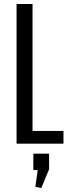

<svg xmlns="http://www.w3.org/2000/svg" viewBox="-20 -720 353 962"><path d="M63 0V-700H143V-64H298V0ZM147 132V50H226V128L187 222L157 216L169 132Z"/></svg>

Font: Pathway Gothic One
Style: Regular
Weight: 400
Version: Version 1.003; ttfautohint (v1.8.4.7-5d5b);gftools[0.9.26]